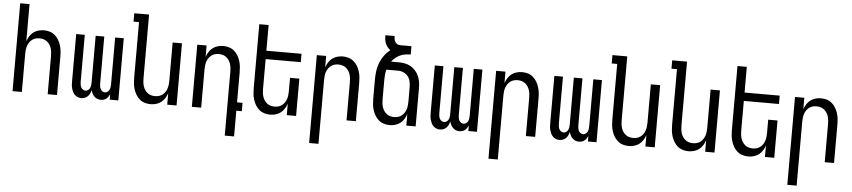

<svg xmlns="http://www.w3.org/2000/svg" viewBox="-50 -1060 7099 1600"><g transform="rotate(5 3500.0 -260.0)"><path d="M64 0V-735H142V-425Q150 -447 162.5 -467Q175 -487 193.5 -501Q212 -515 235 -521.5Q258 -528 281 -528Q306 -528 329.5 -521Q353 -514 372 -498Q391 -482 403.5 -461Q416 -440 423.5 -416.5Q431 -393 433.5 -368.5Q436 -344 436 -320V0H358V-320Q358 -337 356 -353.5Q354 -370 349 -385.5Q344 -401 334.5 -415Q325 -429 312 -439Q299 -449 283 -453.5Q267 -458 250 -458Q233 -458 217 -453.5Q201 -449 188 -439Q175 -429 165.5 -415Q156 -401 151 -385.5Q146 -370 144 -353.5Q142 -337 142 -320V0Z M639 8Q624 8 610 2.5Q596 -3 585 -13.5Q574 -24 567.5 -38Q561 -52 557 -66.5Q553 -81 552 -96Q551 -111 551 -126V-520H623V-126Q623 -115 625 -103Q627 -91 632 -81Q637 -71 647 -64Q657 -57 668 -57Q680 -57 690 -64Q700 -71 705 -81Q710 -91 712 -103Q714 -115 714 -126V-520H786V-126Q786 -115 788 -103Q790 -91 795 -81Q800 -71 810 -64Q820 -57 832 -57Q843 -57 853 -64Q863 -71 868 -81Q873 -91 875 -103Q877 -115 877 -126V-520H949V0H877V-46Q872 -35 865 -24.5Q858 -14 848.5 -6.5Q839 1 827 4.5Q815 8 802 8Q787 8 773 2.5Q759 -3 748.5 -13.5Q738 -24 731 -38Q724 -52 720 -66Q717 -52 710.5 -38Q704 -24 693.5 -13.5Q683 -3 668.5 2.5Q654 8 639 8Z M1219 8Q1194 8 1170.5 1Q1147 -6 1128 -22Q1109 -38 1096.5 -59Q1084 -80 1076.5 -103.5Q1069 -127 1066.5 -151.5Q1064 -176 1064 -200V-665H1018V-735H1142V-200Q1142 -183 1144 -166.5Q1146 -150 1151 -134.5Q1156 -119 1165.5 -105Q1175 -91 1188 -81Q1201 -71 1217 -66.5Q1233 -62 1250 -62Q1267 -62 1283 -66.5Q1299 -71 1312 -81Q1325 -91 1334.5 -105Q1344 -119 1349 -134.5Q1354 -150 1356 -166.5Q1358 -183 1358 -200V-520H1436V0H1358V-95Q1350 -73 1337.5 -53Q1325 -33 1306.5 -19Q1288 -5 1265 1.5Q1242 8 1219 8Z M1858 215V-320Q1858 -337 1856 -353.5Q1854 -370 1849 -385.5Q1844 -401 1834.5 -415Q1825 -429 1812 -439Q1799 -449 1783 -453.5Q1767 -458 1750 -458Q1733 -458 1717 -453.5Q1701 -449 1688 -439Q1675 -429 1665.5 -415Q1656 -401 1651 -385.5Q1646 -370 1644 -353.5Q1642 -337 1642 -320V0H1564V-520H1642V-425Q1650 -447 1662.5 -467Q1675 -487 1693.5 -501Q1712 -515 1735 -521.5Q1758 -528 1781 -528Q1806 -528 1829.5 -521Q1853 -514 1872 -498Q1891 -482 1903.5 -461Q1916 -440 1923.5 -416.5Q1931 -393 1933.5 -368.5Q1936 -344 1936 -320V-70H1982V0H1936V215Z M2219 8Q2194 8 2170.5 1Q2147 -6 2128 -22Q2109 -38 2096.5 -59Q2084 -80 2076.5 -103.5Q2069 -127 2066.5 -151.5Q2064 -176 2064 -200V-735H2142V-520H2436V-450H2142V-200Q2142 -183 2144 -166.5Q2146 -150 2151 -134.5Q2156 -119 2165.5 -105Q2175 -91 2188 -81Q2201 -71 2217 -66.5Q2233 -62 2250 -62Q2267 -62 2283 -66.5Q2299 -71 2312 -81Q2325 -91 2334.5 -105Q2344 -119 2349 -134.5Q2354 -150 2356 -166.5Q2358 -183 2358 -200V-312H2436V0H2358V-95Q2350 -73 2337.5 -53Q2325 -33 2306.5 -19Q2288 -5 2265 1.5Q2242 8 2219 8Z M2564 215V-520H2642V-425Q2650 -447 2662.5 -467Q2675 -487 2693.5 -501Q2712 -515 2735 -521.5Q2758 -528 2781 -528Q2806 -528 2829.5 -521Q2853 -514 2872 -498Q2891 -482 2903.5 -461Q2916 -440 2923.5 -416.5Q2931 -393 2933.5 -368.5Q2936 -344 2936 -320V0H2858V-320Q2858 -337 2856 -353.5Q2854 -370 2849 -385.5Q2844 -401 2834.5 -415Q2825 -429 2812 -439Q2799 -449 2783 -453.5Q2767 -458 2750 -458Q2733 -458 2717 -453.5Q2701 -449 2688 -439Q2675 -429 2665.5 -415Q2656 -401 2651 -385.5Q2646 -370 2644 -353.5Q2642 -337 2642 -320V215Z M3219 8Q3194 8 3170.5 1Q3147 -6 3128 -22Q3109 -38 3096.5 -59Q3084 -80 3076.5 -103.5Q3069 -127 3066.5 -151.5Q3064 -176 3064 -200V-363Q3064 -398 3069 -433.5Q3074 -469 3087 -502Q3100 -535 3121.5 -564Q3143 -593 3171 -614Q3157 -624 3146.5 -637.5Q3136 -651 3129.5 -667Q3123 -683 3120.5 -700.5Q3118 -718 3118 -735H3196Q3196 -722 3198 -709.5Q3200 -697 3207 -686Q3214 -675 3225.5 -669Q3237 -663 3250 -663H3343V-593Q3320 -593 3297.5 -589.5Q3275 -586 3254.5 -576.5Q3234 -567 3216 -552.5Q3198 -538 3185 -520H3250Q3276 -520 3301.5 -515Q3327 -510 3349.5 -497Q3372 -484 3389.5 -464.5Q3407 -445 3417.5 -421Q3428 -397 3432 -371.5Q3436 -346 3436 -320V0H3358V-95Q3350 -73 3337.5 -53Q3325 -33 3306.5 -19Q3288 -5 3265 1.5Q3242 8 3219 8ZM3250 -62Q3267 -62 3283 -66.5Q3299 -71 3312 -81Q3325 -91 3334.5 -105Q3344 -119 3349 -134.5Q3354 -150 3356 -166.5Q3358 -183 3358 -200V-320Q3358 -344 3353 -368Q3348 -392 3333.5 -411Q3319 -430 3296.5 -440Q3274 -450 3250 -450H3152Q3146 -429 3144 -407Q3142 -385 3142 -363V-200Q3142 -183 3144 -166.5Q3146 -150 3151 -134.5Q3156 -119 3165.5 -105Q3175 -91 3188 -81Q3201 -71 3217 -66.5Q3233 -62 3250 -62Z M3639 8Q3624 8 3610 2.5Q3596 -3 3585 -13.5Q3574 -24 3567.5 -38Q3561 -52 3557 -66.5Q3553 -81 3552 -96Q3551 -111 3551 -126V-520H3623V-126Q3623 -115 3625 -103Q3627 -91 3632 -81Q3637 -71 3647 -64Q3657 -57 3668 -57Q3680 -57 3690 -64Q3700 -71 3705 -81Q3710 -91 3712 -103Q3714 -115 3714 -126V-520H3786V-126Q3786 -115 3788 -103Q3790 -91 3795 -81Q3800 -71 3810 -64Q3820 -57 3832 -57Q3843 -57 3853 -64Q3863 -71 3868 -81Q3873 -91 3875 -103Q3877 -115 3877 -126V-520H3949V0H3877V-46Q3872 -35 3865 -24.5Q3858 -14 3848.5 -6.5Q3839 1 3827 4.5Q3815 8 3802 8Q3787 8 3773 2.5Q3759 -3 3748.5 -13.5Q3738 -24 3731 -38Q3724 -52 3720 -66Q3717 -52 3710.5 -38Q3704 -24 3693.5 -13.5Q3683 -3 3668.5 2.5Q3654 8 3639 8Z M4064 215V-520H4142V-425Q4150 -447 4162.5 -467Q4175 -487 4193.5 -501Q4212 -515 4235 -521.5Q4258 -528 4281 -528Q4306 -528 4329.5 -521Q4353 -514 4372 -498Q4391 -482 4403.5 -461Q4416 -440 4423.5 -416.5Q4431 -393 4433.5 -368.5Q4436 -344 4436 -320V0H4358V-320Q4358 -337 4356 -353.5Q4354 -370 4349 -385.5Q4344 -401 4334.5 -415Q4325 -429 4312 -439Q4299 -449 4283 -453.5Q4267 -458 4250 -458Q4233 -458 4217 -453.5Q4201 -449 4188 -439Q4175 -429 4165.5 -415Q4156 -401 4151 -385.5Q4146 -370 4144 -353.5Q4142 -337 4142 -320V215Z M4639 8Q4624 8 4610 2.5Q4596 -3 4585 -13.5Q4574 -24 4567.5 -38Q4561 -52 4557 -66.5Q4553 -81 4552 -96Q4551 -111 4551 -126V-520H4623V-126Q4623 -115 4625 -103Q4627 -91 4632 -81Q4637 -71 4647 -64Q4657 -57 4668 -57Q4680 -57 4690 -64Q4700 -71 4705 -81Q4710 -91 4712 -103Q4714 -115 4714 -126V-520H4786V-126Q4786 -115 4788 -103Q4790 -91 4795 -81Q4800 -71 4810 -64Q4820 -57 4832 -57Q4843 -57 4853 -64Q4863 -71 4868 -81Q4873 -91 4875 -103Q4877 -115 4877 -126V-520H4949V0H4877V-46Q4872 -35 4865 -24.5Q4858 -14 4848.5 -6.5Q4839 1 4827 4.5Q4815 8 4802 8Q4787 8 4773 2.5Q4759 -3 4748.5 -13.5Q4738 -24 4731 -38Q4724 -52 4720 -66Q4717 -52 4710.5 -38Q4704 -24 4693.5 -13.5Q4683 -3 4668.5 2.5Q4654 8 4639 8Z M5219 8Q5194 8 5170.5 1Q5147 -6 5128 -22Q5109 -38 5096.5 -59Q5084 -80 5076.5 -103.5Q5069 -127 5066.5 -151.5Q5064 -176 5064 -200V-665H5018V-735H5142V-200Q5142 -183 5144 -166.5Q5146 -150 5151 -134.5Q5156 -119 5165.5 -105Q5175 -91 5188 -81Q5201 -71 5217 -66.5Q5233 -62 5250 -62Q5267 -62 5283 -66.5Q5299 -71 5312 -81Q5325 -91 5334.5 -105Q5344 -119 5349 -134.5Q5354 -150 5356 -166.5Q5358 -183 5358 -200V-520H5436V0H5358V-95Q5350 -73 5337.5 -53Q5325 -33 5306.5 -19Q5288 -5 5265 1.5Q5242 8 5219 8Z M5719 8Q5694 8 5670.5 1Q5647 -6 5628 -22Q5609 -38 5596.5 -59Q5584 -80 5576.5 -103.5Q5569 -127 5566.5 -151.5Q5564 -176 5564 -200V-665H5518V-735H5642V-200Q5642 -183 5644 -166.5Q5646 -150 5651 -134.5Q5656 -119 5665.5 -105Q5675 -91 5688 -81Q5701 -71 5717 -66.5Q5733 -62 5750 -62Q5767 -62 5783 -66.5Q5799 -71 5812 -81Q5825 -91 5834.5 -105Q5844 -119 5849 -134.5Q5854 -150 5856 -166.5Q5858 -183 5858 -200V-520H5936V0H5858V-95Q5850 -73 5837.5 -53Q5825 -33 5806.5 -19Q5788 -5 5765 1.5Q5742 8 5719 8Z M6219 8Q6194 8 6170.5 1Q6147 -6 6128 -22Q6109 -38 6096.5 -59Q6084 -80 6076.5 -103.5Q6069 -127 6066.5 -151.5Q6064 -176 6064 -200V-735H6142V-520H6436V-450H6142V-200Q6142 -183 6144 -166.5Q6146 -150 6151 -134.5Q6156 -119 6165.5 -105Q6175 -91 6188 -81Q6201 -71 6217 -66.5Q6233 -62 6250 -62Q6267 -62 6283 -66.5Q6299 -71 6312 -81Q6325 -91 6334.5 -105Q6344 -119 6349 -134.5Q6354 -150 6356 -166.5Q6358 -183 6358 -200V-312H6436V0H6358V-95Q6350 -73 6337.5 -53Q6325 -33 6306.5 -19Q6288 -5 6265 1.5Q6242 8 6219 8Z M6564 215V-520H6642V-425Q6650 -447 6662.5 -467Q6675 -487 6693.5 -501Q6712 -515 6735 -521.5Q6758 -528 6781 -528Q6806 -528 6829.5 -521Q6853 -514 6872 -498Q6891 -482 6903.5 -461Q6916 -440 6923.5 -416.5Q6931 -393 6933.5 -368.5Q6936 -344 6936 -320V0H6858V-320Q6858 -337 6856 -353.5Q6854 -370 6849 -385.5Q6844 -401 6834.5 -415Q6825 -429 6812 -439Q6799 -449 6783 -453.5Q6767 -458 6750 -458Q6733 -458 6717 -453.5Q6701 -449 6688 -439Q6675 -429 6665.5 -415Q6656 -401 6651 -385.5Q6646 -370 6644 -353.5Q6642 -337 6642 -320V215Z"/></g></svg>

Font: Moesevka
Style: Regular
Weight: 400
Monospace: yes
Designer: Belleve Invis
Foundry: Belleve Invis
Version: Version 32.5.0; ttfautohint (v1.8.4)